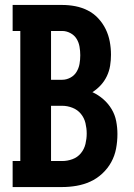

<svg xmlns="http://www.w3.org/2000/svg" viewBox="-20 -755 540 775"><path d="M31 0V-105H62V-630H31V-735H231Q258 -735 284 -730Q310 -725 334 -713Q358 -701 376.5 -681Q395 -661 406.5 -637.5Q418 -614 423 -587.5Q428 -561 428 -534Q428 -512 424.5 -490Q421 -468 411.5 -448Q402 -428 387 -411.5Q372 -395 353 -383Q377 -372 397 -354.5Q417 -337 430.5 -314.5Q444 -292 449 -266Q454 -240 454 -214Q454 -184 448.5 -155Q443 -126 429 -100.5Q415 -75 393 -54.5Q371 -34 344.5 -22Q318 -10 289 -5Q260 0 231 0ZM186 -433H231Q248 -433 264 -441.5Q280 -450 289 -465Q298 -480 301 -497Q304 -514 304 -532Q304 -549 301 -566.5Q298 -584 289 -598.5Q280 -613 264 -621.5Q248 -630 231 -630H186ZM186 -105H231Q252 -105 272.5 -112.5Q293 -120 306.5 -136.5Q320 -153 325 -174Q330 -195 330 -216Q330 -237 325 -258Q320 -279 306.5 -295.5Q293 -312 272.5 -320Q252 -328 231 -328H186Z"/></svg>

Font: Iosevka Curly Slab Extrabold
Style: Regular
Weight: 800
Monospace: yes
Designer: Belleve Invis
Foundry: Belleve Invis
Version: Version 22.1.2; ttfautohint (v1.8.4)